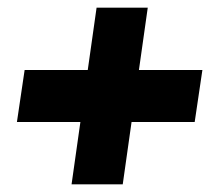

<svg xmlns="http://www.w3.org/2000/svg" viewBox="-20 -552 566 499"><path d="M364 -532 299 -73H166L231 -532ZM506 -370 486 -235H24L44 -370Z"/></svg>

Font: Exo 2 ExtraBold
Style: Italic
Weight: 800
Italic angle: -8°
Designer: Natanael Gama
Foundry: Natanael Gama
Version: Version 2.010